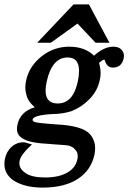

<svg xmlns="http://www.w3.org/2000/svg" viewBox="-22 -625 583 872"><path d="M209 -431H147L312 -605H382L475 -431H412L330 -518ZM234 -60Q355 -54 388 -14Q410 13 410 48Q410 62 407 77Q392 148 331.5 187.5Q271 227 171 227Q88 227 37 193Q-2 164 -2 120Q-2 110 0 98Q7 63 30.5 42Q54 21 86 21Q88 21 97 23.5Q106 26 123 31Q73 77 67 105Q66 111 66 117Q66 142 94.5 161.5Q123 181 183 181Q244 181 282.5 159.5Q321 138 329 100Q331 92 331 84Q331 65 319 54Q313 46 304.5 42Q296 38 288 36Q277 34 259 33Q241 32 215 30Q214 30 213 30L208 29Q207 29 206 29Q161 27 129.5 21Q98 15 81 4Q55 -11 55 -40Q55 -48 57 -57Q69 -118 136 -138Q107 -163 100 -186.5Q93 -210 93 -228Q93 -244 97 -261Q111 -325 168 -370Q223 -413 293 -413Q328 -413 356.5 -402.5Q385 -392 405 -372Q450 -413 493 -413Q517 -413 529 -400Q541 -387 541 -372Q541 -367 540 -361Q531 -318 490 -318Q468 -318 457 -342Q454 -354 451 -354Q444 -354 428 -339Q433 -321 434 -308.5Q435 -296 435 -292Q435 -276 431 -261Q421 -213 385.5 -176Q350 -139 302 -120Q283 -114 261.5 -110.5Q240 -107 215 -107Q130 -102 126 -82Q126 -81 126 -81Q126 -75 135 -71Q151 -66 207 -62ZM190 -254Q185 -231 185 -214Q185 -155 240 -155Q311 -155 332 -258Q337 -284 337 -303Q337 -364 285 -364Q214 -364 190 -254Z"/></svg>

Font: New Athena Unicode
Style: Bold Italic
Weight: 700
Designer: J. Rusten 1997; rev. by R. Hancock 2001, 2002, rev. by D. Mastronarde 2002-2021
Foundry: Society for Classical Studies (formerly American Philological Association)
Version: Version 5.008